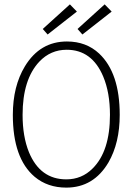

<svg xmlns="http://www.w3.org/2000/svg" viewBox="-20 -857 610 884"><path d="M531.2 -328.1Q531.2 -521.5 436.5 -610.4Q377 -666 288.1 -666Q164.1 -666 94.7 -551.8Q39.1 -460 39.1 -328.1Q39.1 -127.9 139.6 -43Q199.2 6.8 285.2 6.8Q411.1 6.8 479.5 -109.4Q531.2 -199.2 531.2 -328.1ZM84 -328.1Q84 -491.2 161.1 -573.2Q212.9 -627.9 287.1 -627.9Q403.3 -627.9 455.1 -504.9Q486.3 -430.7 486.3 -328.1Q486.3 -160.2 406.2 -81.1Q356.4 -31.2 285.2 -31.2Q165 -31.2 113.3 -156.2Q84 -228.5 84 -328.1ZM334 -803.7 301.8 -836.9 176.8 -723.6 199.2 -698.2ZM494.1 -803.7 461.9 -836.9 336.9 -723.6 359.4 -698.2Z"/></svg>

Font: Yaldevi Colombo ExtraLight
Style: Regular
Weight: 275
Designer: Sol Matas, Denzil Rajitha, Kosala Senevirathne and Pathum Egodawatta
Foundry: Mooniak
Version: Version 1.020 ; ttfautohint (v1.6)